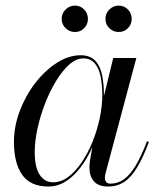

<svg xmlns="http://www.w3.org/2000/svg" viewBox="-20 -672 585 702"><path d="M157.5 10Q91 10 61 -33Q31 -76 31 -152.5Q31 -210 52.2 -266.2Q73.5 -322.5 109 -368.5Q144.5 -414.5 187.8 -442.2Q231 -470 274.5 -470Q310.5 -470 329 -449.2Q347.5 -428.5 353.8 -395Q360 -361.5 360 -324.5Q360 -291 353.5 -253.2Q347 -215.5 334.5 -178Q322 -140.5 304.2 -106.8Q286.5 -73 263.8 -46.8Q241 -20.5 214.5 -5.2Q188 10 157.5 10ZM174 -5.5Q203.5 -5.5 230 -25.5Q256.5 -45.5 279.2 -79.2Q302 -113 318.8 -154.8Q335.5 -196.5 344.8 -240.5Q354 -284.5 354 -324Q354 -362 347.8 -392.5Q341.5 -423 326.2 -440.8Q311 -458.5 284.5 -458.5Q258.5 -458.5 233 -435.8Q207.5 -413 184.8 -375.5Q162 -338 144.5 -292.8Q127 -247.5 117 -201.5Q107 -155.5 107 -116.5Q107 -60 125.2 -32.8Q143.5 -5.5 174 -5.5ZM375 10Q340 10 323.5 -9Q307 -28 307 -58Q307 -66.5 307.5 -73.2Q308 -80 309 -85L321 -154L344.5 -229L358 -312.5L394 -460H478.5L365.5 -37Q363.5 -29.5 363.5 -21Q363.5 -12.5 368.2 -6.5Q373 -0.5 384 -0.5Q411 -0.5 433.2 -16.5Q455.5 -32.5 476 -66.5Q496.5 -100.5 517.5 -155.5L524.5 -153Q503 -95.5 481.2 -59.5Q459.5 -23.5 434 -6.8Q408.5 10 375 10ZM414 -555Q394 -555 379.8 -569Q365.5 -583 365.5 -603Q365.5 -623 379.8 -637.2Q394 -651.5 414 -651.5Q434 -651.5 447.8 -637.2Q461.5 -623 461.5 -603Q461.5 -583 447.8 -569Q434 -555 414 -555ZM254 -555Q234 -555 219.8 -569Q205.5 -583 205.5 -603Q205.5 -623 219.8 -637.2Q234 -651.5 254 -651.5Q274 -651.5 287.8 -637.2Q301.5 -623 301.5 -603Q301.5 -583 287.8 -569Q274 -555 254 -555Z"/></svg>

Font: Bodoni Moda 28pt
Style: Italic
Weight: 400
Italic angle: -13°
Designer: Owen Earl
Foundry: indestructible type
Version: Version 2.004